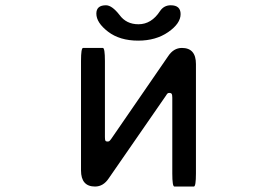

<svg xmlns="http://www.w3.org/2000/svg" viewBox="-20 -679 1040 721"><path d="M627 -312.5Q627 -323.2 624.5 -326.7Q622.1 -330.1 616.2 -330.1Q612.3 -330.1 609.9 -328.6Q607.4 -327.1 603.5 -320.3L388.7 -9.8Q368.2 21.5 336.9 21.5Q284.2 21.5 284.2 -39.1V-450.2Q284.2 -499 292 -499H366.2Q374 -499 374 -450.2V-164.1Q374 -153.3 376 -150.4Q377.9 -147.5 383.8 -147.5Q387.7 -147.5 390.1 -148.9Q392.6 -150.4 397.5 -157.2L611.3 -467.8Q631.8 -499 663.1 -499Q715.8 -499 715.8 -438.5V-27.3Q715.8 21.5 708 21.5H634.8Q627 21.5 627 -27.3V-312.5ZM377.9 -659.2Q400.4 -659.2 428.7 -623Q454.1 -587.9 500 -587.9Q548.8 -587.9 581.1 -637.7Q595.7 -659.2 621.1 -659.2Q658.2 -659.2 658.2 -626Q658.2 -590.8 611.8 -558.6Q565.4 -526.4 499 -526.4Q429.7 -526.4 385.7 -560.1Q341.8 -593.8 341.8 -627.9Q341.8 -659.2 377.9 -659.2Z"/></svg>

Font: YuPearl-Regular
Style: Regular
Weight: 400
Designer: Max Yao
Foundry: Max-Everyday
Version: Version 1.011; ttfautohint (v1.8.3)